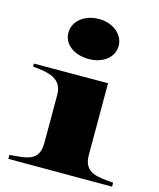

<svg xmlns="http://www.w3.org/2000/svg" viewBox="-119 -886 805 971"><g transform="rotate(15 284.0 -401.0)"><path d="M18 -21V0H561V-21C485 -28 406 -26 406 -124V-500L18 -499V-483C101 -476 173 -463 173 -376V-124C173 -27 104 -28 18 -21ZM279 -593C356 -593 409 -637 409 -696C409 -753 356 -802 279 -802C199 -802 146 -753 146 -696C146 -637 199 -593 279 -593Z"/></g></svg>

Font: Sprat Extended
Style: Bold
Weight: 700
Width: 9
Designer: Ethan Nakache
Foundry: Collletttivo
Version: Version 2.000;Glyphs 3.2 (3217)